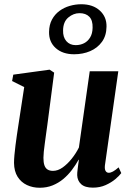

<svg xmlns="http://www.w3.org/2000/svg" viewBox="-20 -873 617 904"><path d="M167 11Q134 11 106.8 -1.8Q79.5 -14.5 63 -40.5Q46.5 -66.5 46 -106Q46 -122 48 -143.5Q50 -165 53 -189.2Q56 -213.5 59.5 -237Q63 -260.5 66 -280L94 -463L37 -491.5L42.5 -521.5L213.5 -545L235 -531L203 -285.5Q200 -265.5 197 -242.5Q194 -219.5 191 -198Q188 -176.5 186.2 -158.8Q184.5 -141 184.5 -130Q184.5 -108 189.2 -94.5Q194 -81 204 -74.8Q214 -68.5 229.5 -68.5Q252.5 -68.5 275 -84.5Q297.5 -100.5 317.5 -125.5Q337.5 -150.5 351.5 -178.5L402.5 -537.5H537L474 -94.5Q472 -76.5 477.2 -68Q482.5 -59.5 492 -59.5Q501 -59.5 512 -65.5Q523 -71.5 538.5 -85L551 -58Q542 -45.5 523 -29.5Q504 -13.5 477.2 -1.5Q450.5 10.5 417.5 10.5Q380 10.5 362.2 -5.8Q344.5 -22 343.5 -48Q343 -52 343.8 -60Q344.5 -68 345.8 -78.5Q347 -89 348.5 -100Q350 -111 351.5 -120.5L350 -121Q336.5 -96.5 318.5 -72.8Q300.5 -49 278 -30.2Q255.5 -11.5 227.8 -0.2Q200 11 167 11ZM329 -617.5Q275 -617.5 242.5 -646.5Q210 -675.5 211 -723Q211.5 -756.5 224.8 -781Q238 -805.5 259.8 -821.5Q281.5 -837.5 308.2 -845.2Q335 -853 362.5 -853Q417.5 -853 450 -823.2Q482.5 -793.5 481.5 -747.5Q481 -705 460 -676Q439 -647 404.5 -632.2Q370 -617.5 329 -617.5ZM336.5 -660.5Q358 -660.5 375.8 -669.5Q393.5 -678.5 404.5 -696.8Q415.5 -715 416 -742.5Q417 -777.5 400.5 -794.2Q384 -811 354.5 -811Q326 -811 301.8 -790.8Q277.5 -770.5 277 -730Q276 -698.5 292.2 -679.5Q308.5 -660.5 336.5 -660.5Z"/></svg>

Font: Merriweather 72pt
Style: Bold Italic
Weight: 700
Italic angle: -7.8°
Version: Version 2.101